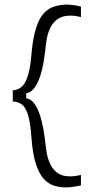

<svg xmlns="http://www.w3.org/2000/svg" viewBox="-20 -686 399 842"><path d="M36 -241V-290Q57 -291 73.5 -304Q90 -317 101.5 -351.5Q113 -386 118 -449Q124 -518 137.5 -561Q151 -604 171 -626.5Q191 -649 216.5 -657Q242 -665 271 -666Q282 -666 299.5 -664Q317 -662 335 -657V-611Q298 -621 265.5 -615.5Q233 -610 210.5 -580.5Q188 -551 181 -488Q178 -457 172.5 -421.5Q167 -386 157 -354.5Q147 -323 131.5 -301.5Q116 -280 95 -277V-255Q115 -252 129.5 -233Q144 -214 154 -184.5Q164 -155 170.5 -118.5Q177 -82 181 -41Q188 20 210 50Q232 80 264.5 85.5Q297 91 335 81V127Q317 131 299.5 133.5Q282 136 271 136Q242 136 216.5 128Q191 120 171 97.5Q151 75 137 31.5Q123 -12 118 -82Q113 -151 102 -184.5Q91 -218 74.5 -229Q58 -240 36 -241Z"/></svg>

Font: Bricolage Grotesque 96pt ExtraBold ExtraLight
Style: Regular
Weight: 250
Version: Version 1.001;gftools[0.9.33.dev8+g029e19f]